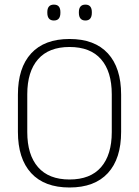

<svg xmlns="http://www.w3.org/2000/svg" viewBox="-20 -822 617 852"><path d="M288.5 10Q177 10 118.2 -54Q59.5 -118 59.5 -237V-402Q59.5 -521 118.2 -585Q177 -649 288.5 -649Q400 -649 458.8 -585Q517.5 -521 517.5 -402V-237Q517.5 -118 458.8 -54Q400 10 288.5 10ZM288.5 -25.5Q381 -25.5 428.5 -80.2Q476 -135 476 -236V-403.5Q476 -504.5 428.5 -559Q381 -613.5 288.5 -613.5Q196.5 -613.5 148.8 -559Q101 -504.5 101 -403.5V-236Q101 -135 148.8 -80.2Q196.5 -25.5 288.5 -25.5ZM219 -731Q204.5 -731 197.2 -739.8Q190 -748.5 190 -765V-768.5Q190 -784.5 197.2 -793Q204.5 -801.5 219 -801.5Q234 -801.5 241 -793Q248 -784.5 248 -768.5V-765Q248 -748.5 241 -739.8Q234 -731 219 -731ZM359 -731Q344.5 -731 337.2 -739.8Q330 -748.5 330 -765V-768.5Q330 -784.5 337.2 -793Q344.5 -801.5 359 -801.5Q373.5 -801.5 380.5 -793Q387.5 -784.5 387.5 -768.5V-765Q387.5 -748.5 380.5 -739.8Q373.5 -731 359 -731Z"/></svg>

Font: Anek Tamil ExtraLight
Style: Regular
Weight: 250
Version: Version 1.003